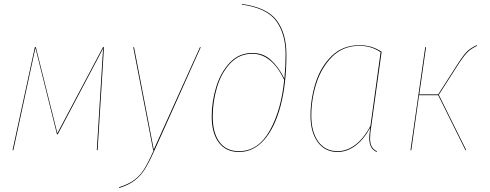

<svg xmlns="http://www.w3.org/2000/svg" viewBox="-20 -754 2458 964"><path d="M470 0H466L495 -469Q496 -480 496.5 -491.5Q497 -503 499 -513L270 -80H266L158 -513L149 -473L47 0H43L155 -517H160L268 -85L497 -517H502Z M756 0Q728 63 706.5 96.5Q685 130 655.5 152.5Q626 175 578 190V186Q625 171 654 149.5Q683 128 703.5 95.5Q724 63 752 0H749L649 -517H653L752 -3L984 -517H988Z M1043 -169Q1043 -244 1065.5 -317.5Q1088 -391 1134 -439.5Q1180 -488 1247 -488Q1301 -488 1339.5 -453.5Q1378 -419 1408 -359Q1414 -424 1414 -480Q1414 -585 1366 -649.5Q1318 -714 1194 -731L1195 -734Q1320 -717 1369 -652Q1418 -587 1418 -480Q1418 -334 1389 -223.5Q1360 -113 1306.5 -52Q1253 9 1180 9Q1114 9 1078.5 -38.5Q1043 -86 1043 -169ZM1407 -353Q1344 -484 1247 -484Q1181 -484 1136 -436Q1091 -388 1069.5 -315.5Q1048 -243 1048 -169Q1048 -87 1082 -41Q1116 5 1180 5Q1276 5 1334 -97.5Q1392 -200 1407 -353Z M1896 -494 1844 -120Q1838 -86 1838 -59Q1838 -35 1846 -19Q1854 -3 1873 6L1871 9Q1851 0 1842.5 -17.5Q1834 -35 1834 -60Q1834 -72 1836 -89Q1838 -106 1839 -113Q1805 -52 1763 -21.5Q1721 9 1675 9Q1611 9 1575 -41Q1539 -91 1539 -173Q1539 -256 1564.5 -337.5Q1590 -419 1645.5 -473Q1701 -527 1785 -527Q1847 -527 1896 -494ZM1543 -173Q1543 -93 1577.5 -44Q1612 5 1675 5Q1721 5 1763.5 -26.5Q1806 -58 1840 -122L1891 -492Q1844 -524 1785 -524Q1703 -524 1648.5 -470Q1594 -416 1568.5 -335.5Q1543 -255 1543 -173Z M2376 -524Q2348 -511 2331 -495.5Q2314 -480 2287 -440L2183 -278L2321 0H2317L2180 -276H2084L2045 0H2041L2115 -517H2119L2085 -280H2180L2284 -442Q2311 -483 2328 -498.5Q2345 -514 2374 -527Z"/></svg>

Font: Fira Sans Condensed Four
Style: Italic
Weight: 100
Width: 3
Italic angle: -8°
Designer: bBox Type GmbH & Carrois Corporate GbR & Edenspiekermann AG
Foundry: bBox Type GmbH & Carrois Corporate GbR & Edenspiekermann AG
Version: Version 4.301